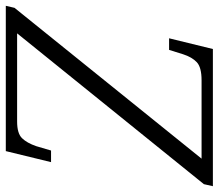

<svg xmlns="http://www.w3.org/2000/svg" viewBox="-88 -688 754 662"><g transform="rotate(90 289.0 -357.0)"><path d="M-22 0 -15 -30 505 -675H235Q190 -675 172.5 -658.5Q155 -642 145 -611L130 -563H90L127 -714H600L593 -683L73 -39H377Q418 -39 434.5 -56Q451 -73 462 -105L477 -156H517L479 0Z"/></g></svg>

Font: Noto Serif Light
Style: Italic
Weight: 300
Italic angle: -12°
Designer: Monotype Design Team
Foundry: Monotype Imaging Inc.
Version: Version 2.013